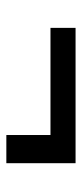

<svg xmlns="http://www.w3.org/2000/svg" viewBox="158 -574 264 620"><g transform="rotate(90 290.0 -264.0)"><path d="M507 -152.5H416V-295H70V-376H507Z"/></g></svg>

Font: LatoLatin Semibold
Style: Regular
Weight: 600
Designer: Lukasz Dziedzic with Adam Twardoch and Botio Nikoltchev
Foundry: tyPoland Lukasz Dziedzic
Version: Version 2.015; 2015-08-06; http://www.latofonts.com/